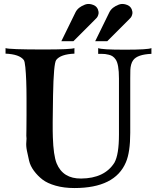

<svg xmlns="http://www.w3.org/2000/svg" viewBox="-20 -936 793 970"><path d="M649 -876Q650 -868 647 -859.5Q644 -851 640.5 -847Q637 -843 628.5 -834.5Q620 -826 617 -823L522 -728H461L533 -875Q546 -900 581 -913Q600 -920 622.5 -911Q645 -902 649 -876ZM478 -876Q479 -868 476 -859.5Q473 -851 469.5 -847Q466 -843 457.5 -834.5Q449 -826 446 -823L351 -728H290L362 -875Q375 -900 410 -913Q429 -920 451.5 -911Q474 -902 478 -876ZM745 -664Q674 -661 653 -632Q646 -623 642.5 -609.5Q639 -596 638.5 -583Q638 -570 638 -539V-265Q638 -167 616 -116Q561 14 356 14Q303 14 261 2Q219 -10 194.5 -29Q170 -48 151.5 -73Q133 -98 127 -124Q121 -150 116 -174.5Q111 -199 113 -218.5Q115 -238 113 -250Q113 -251 113.5 -284Q114 -317 114 -353.5Q114 -390 114 -439Q114 -488 112.5 -527Q111 -566 108 -596.5Q105 -627 100 -633Q78 -662 8 -665V-693Q25 -686 201 -686Q339 -686 356 -693V-665Q286 -662 264 -633Q251 -616 248 -454Q245 -292 247 -243Q250 -151 266 -111Q298 -33 390 -34Q508 -35 558 -114Q581 -155 581 -256V-539Q581 -613 564 -636Q558 -645 549.5 -651Q541 -657 529.5 -659.5Q518 -662 511.5 -663Q505 -664 491.5 -664Q478 -664 476 -664V-693Q492 -685 611 -685Q728 -685 745 -693Z"/></svg>

Font: GFS Artemisia
Style: Bold
Weight: 700
Designer: Designed by Takis Katsoulidis.
Foundry: Designed by Takis Katsoulidis.
Version: Version 1.0